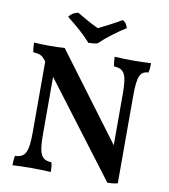

<svg xmlns="http://www.w3.org/2000/svg" viewBox="-95 -964 923 1051"><g transform="rotate(10 366.5 -438.5)"><path d="M338 -729C354 -729 372 -731 388 -735C428 -774 484 -815 531 -845C528 -858 518 -878 501 -884C471 -865 404 -831 375 -817C336 -834 290 -861 255 -882C231 -877 215 -866 204 -850C259 -808 305 -766 338 -729ZM597 -676C568 -676 522 -677 493 -679C493 -664 494 -649 499 -626C558 -624 572 -594 572 -484V-201L215 -679C194 -677 162 -676 135 -676C108 -676 66 -677 45 -679C45 -663 46 -643 50 -626C86 -623 99 -618 116 -596L123 -587V-196C123 -82 107 -52 50 -50C46 -35 45 -18 45 3C69 1 122 0 153 0C183 0 228 1 258 3C258 -18 257 -35 252 -50C195 -52 180 -82 180 -196V-512L573 7C594 7 614 5 630 0V-484C630 -595 644 -624 690 -626C695 -644 695 -662 695 -679C669 -677 627 -676 597 -676Z"/></g></svg>

Font: Vollkorn Semibold
Style: Regular
Weight: 600
Designer: Friedrich Althausen
Foundry: Friedrich Althausen
Version: Version 4.015;PS 004.015;hotconv 1.0.88;makeotf.lib2.5.64775